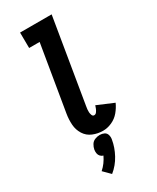

<svg xmlns="http://www.w3.org/2000/svg" viewBox="-246 -804 923 1127"><g transform="rotate(-30 216.0 -240.5)"><path d="M239 8Q269 8 299 -5.5Q329 -19 350 -44Q371 -69 384 -98L273 -145Q270 -136 266.5 -126.5Q263 -117 256 -107Q249 -97 239 -97Q229 -97 225 -107.5Q221 -118 220.5 -127.5Q220 -137 221 -147.5Q222 -158 224 -168L318 -735H104L105 -630H176L102 -186Q96 -149 98.5 -113.5Q101 -78 119.5 -48.5Q138 -19 170.5 -5.5Q203 8 239 8ZM157 254Q198 221 223.5 174Q249 127 257 78Q260 62 255.5 47Q251 32 237.5 25.5Q224 19 208 19Q192 19 175.5 25.5Q159 32 150 47Q141 62 138 78Q136 91 138 103Q140 115 148 123.5Q156 132 167 135Q157 156 143.5 174.5Q130 193 112 209Z"/></g></svg>

Font: Iosevka Sparkle
Style: Bold Italic
Weight: 700
Italic angle: -9°
Designer: Belleve Invis
Foundry: Belleve Invis
Version: Version 4.5.0; ttfautohint (v1.8.3)